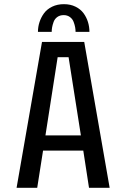

<svg xmlns="http://www.w3.org/2000/svg" viewBox="-20 -901 610 921"><path d="M162 -748Q162 -772 169.5 -795Q177 -818 191.2 -837.5Q205.5 -857 230.2 -869Q255 -881 286.5 -881Q318 -881 342.2 -869Q366.5 -857 380.8 -837.5Q395 -818 402 -795.2Q409 -772.5 409 -748H342.5Q342.5 -758.5 340.5 -770Q338.5 -781.5 333.2 -795.8Q328 -810 315.5 -819.2Q303 -828.5 285.5 -828.5Q267.5 -828.5 255 -819.5Q242.5 -810.5 237.2 -796Q232 -781.5 230 -770.2Q228 -759 228 -748ZM407 0 379.5 -178.5H186.5L158.5 0H59.5L181.5 -700H384L506 0ZM256.5 -626.5 198 -251.5H368L309 -626.5Z"/></svg>

Font: League Mono Narrow
Style: Regular
Weight: 400
Width: 3
Designer: Tyler Finck
Foundry: The League of Moveable Type / Tyler Finck
Version: Version 2.210